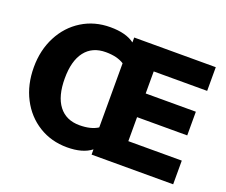

<svg xmlns="http://www.w3.org/2000/svg" viewBox="-119 -905 1290 1097"><g transform="rotate(20 526.5 -356.0)"><path d="M697 -568V-434H1002V-290H697V-144H1022V0H526V-32Q474 9 379 9Q283 9 207 -38Q131 -85 88 -168Q45 -251 45 -357Q45 -461 88 -544Q131 -627 207 -674Q283 -721 379 -721Q475 -721 526 -682V-712H1022V-568ZM403 -134Q472 -134 514 -161V-551Q472 -578 403 -578Q321 -578 277 -521Q233 -464 233 -357Q233 -249 277 -191.5Q321 -134 403 -134Z"/></g></svg>

Font: Muli Black
Style: Regular
Weight: 900
Designer: Vernon Adams
Foundry: Vernon Adams
Version: Version 2.001